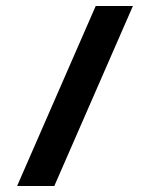

<svg xmlns="http://www.w3.org/2000/svg" viewBox="-20 -582 500 640"><path d="M37 38 299 -562H423L161 38Z"/></svg>

Font: Genos Thin ExtraBold
Style: Regular
Weight: 800
Version: Version 1.010